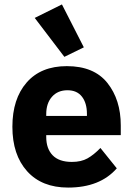

<svg xmlns="http://www.w3.org/2000/svg" viewBox="-20 -836 602 868"><path d="M271 -579 137 -755 260 -816 359 -622ZM288 12Q169 12 102.5 -62Q36 -136 36 -263Q36 -389 100.5 -463Q165 -537 282 -537Q405 -537 465.5 -461Q526 -385 526 -269V-225H189V-217Q189 -164 218 -134Q247 -104 305 -104Q347 -104 375.5 -120Q404 -136 434 -167L508 -75Q432 12 288 12ZM285 -428Q241 -428 215 -398.5Q189 -369 189 -320V-312H373V-321Q373 -370 350.5 -399Q328 -428 285 -428Z"/></svg>

Font: Aneliza
Style: Bold
Weight: 700
Designer: Mike Abbink, Paul van der Laan, Pieter van Rosmalen
Foundry: Bold Monday
Version: Version 3.0